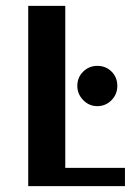

<svg xmlns="http://www.w3.org/2000/svg" viewBox="-20 -633 446 653"><path d="M405 -62V0H76V-613H202V-62ZM243 -341Q243 -370 263 -389.5Q283 -409 311 -409Q340 -409 359.5 -389.5Q379 -370 379 -341Q379 -312 359 -292Q339 -272 311 -272Q283 -272 263 -292.5Q243 -313 243 -341Z"/></svg>

Font: Arya
Style: Bold
Weight: 700
Designer: Eduardo Rodriguez Tunni, Modular Infotech
Foundry: Eduardo Rodriguez Tunni, Modular Infotech
Version: Version 1.002